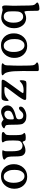

<svg xmlns="http://www.w3.org/2000/svg" viewBox="1383 -2125 750 3556"><g transform="rotate(90 1758.0 -347.0)"><path d="M190.4 -183.6 191.4 -158.7Q191.4 -104.5 216.3 -73Q241.2 -41.5 283.2 -41.5H288.1L292.5 -42Q339.8 -42 369.6 -91.8Q399.4 -141.6 399.4 -210V-232.4Q399.4 -307.1 368.2 -354Q336.9 -400.9 292.5 -400.9H288.1L283.7 -400.4Q243.7 -400.4 217.8 -367.4Q191.9 -334.5 191.9 -277.3L190.9 -267.1L189.9 -246.6Q189.9 -241.2 189.9 -235.8L189.5 -214.8L189.9 -209.5V-189ZM25.9 -659.7Q25.9 -674.3 46.9 -684.1Q84 -701.7 134.3 -701.7H144.5Q172.4 -701.7 179.2 -672.9Q181.6 -662.6 181.6 -543.5Q181.6 -424.3 198.7 -424.3Q204.6 -424.3 221.2 -431.2L251 -443.8Q283.7 -456.1 319.3 -456.1Q355 -456.1 390.4 -439.7Q425.8 -423.3 449.2 -394Q502 -328.6 502 -239.7V-227.1Q502 -127.9 443.8 -61.5Q385.7 4.9 306.6 4.9Q274.9 4.9 222.2 -8.3Q169.4 -21.5 163.3 -21.5Q157.2 -21.5 140.6 -16.1Q124 -10.7 111.3 -10.7Q80.6 -10.7 80.6 -78.1L86.4 -212.4Q86.4 -230 86.4 -247.6L84 -365.2Q84 -543 77.4 -577.4Q70.8 -611.8 56.2 -625.5Q25.9 -653.3 25.9 -659.7Z M942.4 -219.2V-231.4Q942.4 -313 908.7 -370.1Q893.6 -396 870.4 -410.4Q847.2 -424.8 827.6 -424.8H813Q769 -424.8 737.1 -378.2Q705.1 -331.5 705.1 -270L704.1 -258.3L703.6 -240.7V-234.4L704.1 -228.5L704.6 -216.8Q705.1 -210.9 705.1 -205.1Q705.1 -143.6 745.1 -85.4Q775.9 -41 824.2 -41H829.6L834.5 -41.5Q883.8 -41.5 913.1 -93.5Q942.4 -145.5 942.4 -219.2ZM1052.2 -250V-225.6Q1052.2 -183.6 1035.2 -138.9Q1018.1 -94.2 986.3 -60.5Q920.9 8.8 830.1 8.8H806.6Q762.7 8.8 725.1 -9.3Q643.6 -48.3 613.3 -132.8Q598.1 -175.3 598.1 -215.8V-240.2Q598.1 -282.2 615.2 -327.1Q632.3 -373 665 -407.2Q729.5 -475.1 826.2 -475.1H827.6H835.4Q924.3 -475.1 986.3 -413.1Q1018.6 -380.9 1035.4 -336.7Q1052.2 -292.5 1052.2 -250Z M1375.5 -19Q1375.5 0.5 1301.8 0.5H1292.5L1282.7 0H1263.2L1253.4 -0.5H1233.9Q1151.9 -0.5 1151.9 -19.5Q1151.9 -26.9 1167.5 -40.8Q1183.1 -54.7 1187.5 -77.1Q1191.9 -99.6 1191.9 -162.1L1194.3 -210.9Q1195.3 -230.5 1195.3 -261.2L1195.8 -281.7V-374Q1195.8 -550.3 1188.7 -581.5Q1181.6 -612.8 1168 -627Q1164.6 -630.4 1150.4 -640.9Q1136.2 -651.4 1136.2 -657.2Q1136.2 -690.9 1262.2 -690.9H1270.5Q1291.5 -690.9 1295.9 -672.9V-467.3L1295.4 -436.5V-385.3L1298.3 -285.6Q1298.3 -181.6 1320.3 -103.5Q1330.1 -69.3 1343.3 -56.6Q1375.5 -25.9 1375.5 -19Z M1850.1 -107.9Q1850.1 -46.9 1829.1 -17.1Q1816.9 0 1779.3 0H1713.4L1699.7 -0.5L1644.5 -1Q1494.1 -1 1482.4 -2.4Q1455.6 -5.9 1455.6 -25.9Q1455.6 -53.7 1579.6 -218Q1703.6 -382.3 1703.6 -395.8Q1703.6 -409.2 1652.3 -409.2Q1560.5 -409.2 1513.7 -365.2Q1483.4 -336.9 1479.5 -336.9Q1465.3 -336.9 1465.3 -362.3Q1465.3 -416 1479.5 -444.3Q1488.3 -461.4 1527.3 -461.4H1580.1L1593.8 -460.9L1660.6 -460Q1791 -460 1807.6 -457Q1831.5 -452.6 1831.5 -433.1Q1831.5 -394.5 1709.7 -238Q1587.9 -81.5 1587.9 -64.9Q1587.9 -52.2 1646 -52.2Q1745.1 -52.2 1796.4 -97.2Q1835.9 -131.8 1836.4 -131.8Q1850.1 -131.8 1850.1 -107.9Z M2191.9 -203.1Q2191.9 -227.5 2176.3 -227.5L2173.8 -227.1H2171.4Q2132.8 -227.1 2071.3 -192.9Q2030.3 -169.9 2030.3 -125V-110.8Q2030.3 -89.4 2046.1 -71Q2062 -52.7 2088.4 -52.7H2094.2L2096.7 -53.2Q2129.4 -53.2 2159.2 -79.1Q2188.5 -105 2188.5 -132.3Q2190.4 -142.1 2190.4 -148.9L2190.9 -154.8L2191.9 -177.7ZM2356.9 -50.3Q2356.9 -33.7 2327.9 -16.4Q2298.8 1 2270.3 1Q2241.7 1 2219.2 -18.3Q2196.8 -37.6 2190.7 -37.6Q2184.6 -37.6 2138.4 -15.1Q2092.3 7.3 2045.4 7.3Q1998.5 7.3 1965.6 -26.6Q1932.6 -60.5 1932.6 -103.5V-114.3Q1932.6 -215.8 2113.8 -260.3Q2154.8 -270.5 2166 -277.3Q2189.9 -292 2189.9 -326.9Q2189.9 -361.8 2171.4 -382.6Q2152.8 -403.3 2114 -403.3Q2075.2 -403.3 2042.2 -363.5Q2009.3 -323.7 1984.9 -323.7Q1954.6 -323.7 1954.6 -355Q1954.6 -396.5 2011.2 -428.5Q2067.9 -460.4 2127.7 -460.4Q2187.5 -460.4 2219.5 -443.6Q2251.5 -426.8 2270.5 -396.5Q2289.6 -366.2 2289.6 -239Q2289.6 -111.8 2297.1 -92.3Q2304.7 -72.8 2323.2 -67.4Q2356.9 -57.6 2356.9 -50.3Z M2937 -53.7Q2937 -33.7 2896.2 -23.4Q2855.5 -13.2 2809.1 -13.2Q2762.7 -13.2 2762.7 -22.5Q2762.7 -26.9 2768.1 -37.4Q2773.4 -47.9 2777.3 -59.1Q2781.2 -70.3 2781.2 -98.9Q2781.2 -127.4 2781.7 -141.6V-186Q2781.7 -303.7 2756.6 -346.4Q2731.4 -389.2 2673.8 -389.2Q2654.3 -389.2 2631.1 -377.2Q2607.9 -365.2 2594.7 -343Q2581.5 -320.8 2581.5 -222.2Q2581.5 -123.5 2587.9 -90.3Q2594.2 -57.1 2612.3 -36.1Q2617.2 -29.3 2617.2 -22.9Q2617.2 -3.4 2544.9 -3.4L2530.8 -3.9H2517.1Q2456.1 -3.9 2440.4 -10Q2424.8 -16.1 2424.8 -35.2Q2424.8 -44.9 2449 -60.5Q2473.1 -76.2 2478.3 -96.7Q2483.4 -117.2 2483.4 -222.7Q2483.4 -328.1 2476.6 -358.4Q2469.7 -388.7 2460.9 -397.9Q2440.9 -418.9 2440.9 -424.1Q2440.9 -429.2 2459 -439Q2477.1 -448.7 2523.2 -448.7Q2569.3 -448.7 2578.6 -441.7Q2587.9 -434.6 2595 -412.6Q2602.1 -390.6 2612.3 -390.6Q2616.2 -390.6 2640.1 -404.8Q2705.1 -443.4 2766.1 -443.4Q2826.7 -443.4 2856.9 -395.5Q2877.4 -363.3 2877.4 -260Q2877.4 -156.7 2886 -126.2Q2894.5 -95.7 2906.7 -85.4Q2937 -59.6 2937 -53.7Z M3365.2 -219.2V-231.4Q3365.2 -313 3331.5 -370.1Q3316.4 -396 3293.2 -410.4Q3270 -424.8 3250.5 -424.8H3235.8Q3191.9 -424.8 3159.9 -378.2Q3127.9 -331.5 3127.9 -270L3127 -258.3L3126.5 -240.7V-234.4L3127 -228.5L3127.4 -216.8Q3127.9 -210.9 3127.9 -205.1Q3127.9 -143.6 3168 -85.4Q3198.7 -41 3247.1 -41H3252.4L3257.3 -41.5Q3306.6 -41.5 3335.9 -93.5Q3365.2 -145.5 3365.2 -219.2ZM3475.1 -250V-225.6Q3475.1 -183.6 3458 -138.9Q3440.9 -94.2 3409.2 -60.5Q3343.8 8.8 3252.9 8.8H3229.5Q3185.5 8.8 3147.9 -9.3Q3066.4 -48.3 3036.1 -132.8Q3021 -175.3 3021 -215.8V-240.2Q3021 -282.2 3038.1 -327.1Q3055.2 -373 3087.9 -407.2Q3152.3 -475.1 3249 -475.1H3250.5H3258.3Q3347.2 -475.1 3409.2 -413.1Q3441.4 -380.9 3458.3 -336.7Q3475.1 -292.5 3475.1 -250Z"/></g></svg>

Font: Averia Serif
Style: Regular
Weight: 500
Version: Version 1.0